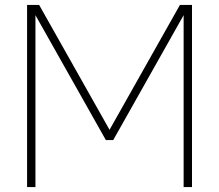

<svg xmlns="http://www.w3.org/2000/svg" viewBox="-20 -760 890 780"><path d="M124 0H90V-740H139L444 -199H406L711 -740H760V0H726V-728L741 -725L440 -191H410L109 -725L124 -728Z"/></svg>

Font: Be Vietnam Pro Variable Thin
Style: Regular
Weight: 100
Designer: Lam Bao, Tony Le, Vietanh Nguyen
Foundry: Yellow Type Foundry
Version: Version 1.002